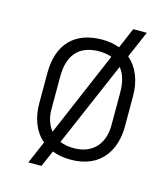

<svg xmlns="http://www.w3.org/2000/svg" viewBox="-101 -664 686 807"><g transform="rotate(15 242.0 -260.5)"><path d="M155 67 186 -4C209 5 235 10 266 10C398 10 451 -82 451 -184V-316C451 -384 428 -438 388 -472L438 -588H379L341 -499C319 -507 294 -512 266 -512C145 -512 78 -442 78 -316V-184C78 -124 97 -68 140 -31L98 67ZM395 -174C395 -95 350 -40 266 -40C243 -40 223 -44 206 -51L365 -420C384 -397 395 -363 395 -316ZM163 -84C144 -107 134 -138 134 -174V-316C134 -421 188 -461 266 -461C286 -461 304 -458 320 -452Z"/></g></svg>

Font: Advent Pro
Style: Regular
Weight: 400
Designer: Andreas Kalpakidis
Foundry: Andreas Kalpakidis
Version: Version 2.002 2008